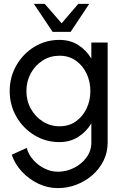

<svg xmlns="http://www.w3.org/2000/svg" viewBox="-20 -719 634 989"><path d="M450.5 -500H534.5V16Q534.5 65.5 513.5 108.2Q492.5 151 456.2 182.8Q420 214.5 374 232.2Q328 250 278 250Q225.5 250 177.2 227Q129 204 92.8 165Q56.5 126 40.5 78L117.5 43Q127 77.5 151.8 105.2Q176.5 133 209.8 149.2Q243 165.5 278 165.5Q322 165.5 361.2 145.8Q400.5 126 425.5 92Q450.5 58 450.5 16V-83.5Q425 -40.5 383 -13.8Q341 13 286 13Q215.5 13 157.2 -22.5Q99 -58 64.5 -117.8Q30 -177.5 30 -250Q30 -322.5 64.5 -382.5Q99 -442.5 157.2 -478Q215.5 -513.5 286 -513.5Q341 -513.5 383 -487Q425 -460.5 450.5 -417ZM287 -68.5Q335 -68.5 370.5 -93.5Q406 -118.5 425.8 -159.8Q445.5 -201 445.5 -250Q445.5 -299.5 425.5 -341Q405.5 -382.5 370 -407.2Q334.5 -432 287 -432Q239 -432 200.2 -407.5Q161.5 -383 138.8 -341.8Q116 -300.5 116 -250Q116 -199.5 139.2 -158.2Q162.5 -117 201.2 -92.8Q240 -68.5 287 -68.5ZM251 -555 154.5 -699H210.5L297.5 -599L383 -699H439.5L344 -555Z"/></svg>

Font: Urbanist Medium
Style: Regular
Weight: 500
Designer: Corey Hu
Foundry: Corey Hu
Version: Version 1.321; ttfautohint (v1.8.4.7-5d5b)